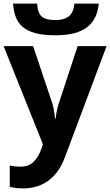

<svg xmlns="http://www.w3.org/2000/svg" viewBox="-20 -801 609 1061"><path d="M163 -546 266 -239Q274 -216 278 -193Q282 -170 284 -144H287Q290 -170 295 -193Q300 -216 308 -239L409 -546H569L338 70Q306 155 247 197.5Q188 240 110 240Q84 240 66 237.5Q48 235 34 232V114Q44 116 60 118Q76 120 93 120Q141 120 167.5 91.5Q194 63 208 23L217 -4L0 -546ZM185 -781Q189 -726 212.5 -708Q236 -690 288 -690Q331 -690 358.5 -709.5Q386 -729 391 -781H526Q522 -742 508 -710Q494 -678 466 -654.5Q438 -631 394 -618.5Q350 -606 285 -606Q219 -606 175 -618Q131 -630 105 -652.5Q79 -675 67 -707.5Q55 -740 52 -781Z"/></svg>

Font: BC Sans
Style: Bold
Weight: 700
Designer: Monotype Design Team
Province of B.C.
Foundry: Monotype Imaging Inc.
Version: Version 2.000;GOOG;noto-source:20170915:90ef993387c0